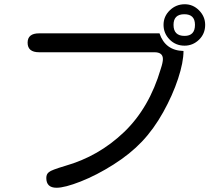

<svg xmlns="http://www.w3.org/2000/svg" viewBox="-20 -816 1040 904"><path d="M648 -149Q593 -91 514 -41Q435 9 360 38.5Q285 68 246 68Q198 68 198 22Q198 3 211 -6Q220 -15 287 -35Q445 -80 564 -194Q683 -308 737 -492Q747 -522 747 -538Q747 -570 707 -570H164Q110 -570 110 -615Q110 -659 164 -659H731Q758 -578 844 -576Q844 -523 818.5 -445.5Q793 -368 748.5 -288Q704 -208 648 -149ZM850 -796Q889 -796 917.5 -767Q946 -738 946 -699Q946 -657 917 -629Q888 -601 849 -601Q807 -601 778.5 -630Q750 -659 750 -699Q750 -739 779.5 -767.5Q809 -796 850 -796ZM849 -647Q898 -647 898 -699Q898 -749 848 -749Q797 -749 797 -699Q797 -647 849 -647Z"/></svg>

Font: 寒蝉全圆体
Style: Regular
Weight: 400
Designer: Warren2060
      Designed by Motoya company      

      [Varela Round]
      Joe Prince(Latin component); Avraham Cornf
Foundry: ChillType
Version: Version 3.200